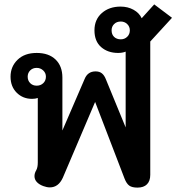

<svg xmlns="http://www.w3.org/2000/svg" viewBox="-20 -844 831 874"><path d="M547 -31 413 -380 266 -35Q246 9 207 9Q193 9 177 3Q158 -4 147.5 -15.5Q137 -27 137 -42Q137 -56 145 -69Q152 -82 152 -104V-398Q141 -394 126 -394Q84 -394 56 -422Q28 -450 28 -495Q28 -541 60 -572Q92 -603 147 -603Q202 -603 233 -573Q264 -543 264 -491V-250L365 -484Q379 -519 415 -519Q433 -519 444 -510Q455 -501 462 -483L552 -264V-609Q545 -606 536 -604.5Q527 -603 518 -603Q471 -603 440.5 -629.5Q410 -656 410 -706Q410 -755 443.5 -784.5Q477 -814 529 -814Q562 -814 588 -799.5Q614 -785 625 -761L682 -824L763 -763L664 -655V-48Q664 -20 649 -5Q634 10 606 10Q581 10 568.5 1Q556 -8 547 -31ZM571 -706Q571 -723 559 -734.5Q547 -746 530 -746Q511 -746 499.5 -734.5Q488 -723 488 -706Q488 -687 499.5 -676Q511 -665 530 -665Q547 -665 559 -676.5Q571 -688 571 -706ZM189 -495Q189 -512 176.5 -523.5Q164 -535 147 -535Q129 -535 117.5 -523.5Q106 -512 106 -495Q106 -477 117.5 -465.5Q129 -454 147 -454Q165 -454 177 -465.5Q189 -477 189 -495Z"/></svg>

Font: Niramit SemiBold
Style: Regular
Weight: 600
Designer: Katatrad Aksorn Co.,Ltd.
Foundry: Cadson Demak Co.,Ltd.
Version: Version 1.001; ttfautohint (v1.6)